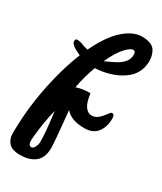

<svg xmlns="http://www.w3.org/2000/svg" viewBox="-248 -834 1013 1197"><g transform="rotate(30 259.0 -236.0)"><path d="M49 -509Q49 -527 62 -527Q82 -527 103 -518.5Q124 -510 148 -505Q228 -676 332 -728Q368 -746 404 -746Q471 -745 494.5 -714Q518 -683 518 -634Q517 -541 438 -487.5Q359 -434 245 -428Q216 -351 200 -264Q239 -279 300 -279Q308 -216 328 -189Q348 -162 372.5 -162Q397 -162 413.5 -174Q430 -186 442.5 -201Q455 -216 463.5 -228Q472 -240 480 -240Q497 -240 497 -210Q497 -150 467 -110.5Q437 -71 375 -71Q278 -71 237 -122Q259 98 259 140Q259 215 212 247Q173 274 112.5 274Q52 274 28.5 246.5Q5 219 5 181Q5 -60 74 -304Q96 -382 124 -450Q49 -483 49 -509ZM181 139Q181 70 162 -73Q137 30 128 132Q126 154 126 159Q126 197 149 197Q161 197 171 178.5Q181 160 181 139ZM396 -647Q376 -647 341.5 -609Q307 -571 271 -493Q344 -525 367 -542Q414 -575 414 -621Q414 -647 396 -647Z"/></g></svg>

Font: Leckerli One
Style: Regular
Weight: 400
Version: Version 1.001